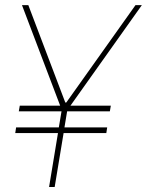

<svg xmlns="http://www.w3.org/2000/svg" viewBox="-20 -748 587 768"><path d="M93.3 -727.5 241.2 -337.9H245.1L522 -727.5H547.4L261.7 -325.2H423.3L419.4 -302.7H248.5L237.8 -238.3H408.7L405.3 -215.8H234.4L198.7 0H176.3L211.9 -215.8H41L44.4 -238.3H215.3L226.1 -302.7H55.2L59.1 -325.2H220.7L67.9 -727.5Z"/></svg>

Font: Inter Display Thin
Style: Italic
Weight: 100
Italic angle: -9.39999°
Designer: Rasmus Andersson
Foundry: rsms
Version: Version 4.000;git-a52131595